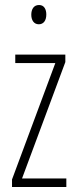

<svg xmlns="http://www.w3.org/2000/svg" viewBox="-20 -813 307 767"><path d="M136 -793C114 -793 105 -775 105 -754C105 -733 115 -716 135 -716C154 -716 165 -731 165 -755C165 -775 157 -793 136 -793ZM245 -66V-100H68L241 -565V-595H41V-561H201L28 -96V-66Z"/></svg>

Font: Noto Sans Malayalam UI ExtraCondensed ExtraLight
Style: Regular
Weight: 200
Width: 2
Designer: Jelle Bosma - Monotype Design Team
Foundry: Monotype Imaging Inc.
Version: Version 2.104